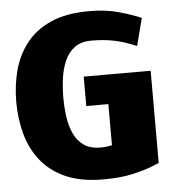

<svg xmlns="http://www.w3.org/2000/svg" viewBox="-50 -723 716 780"><g transform="rotate(-5 307.5 -333.0)"><path d="M297 -413H570V-37Q570 -37 542 -25.5Q514 -14 463 -2Q412 10 341 10Q249 10 186.5 -18Q124 -46 86 -94.5Q48 -143 31.5 -205Q15 -267 15 -334Q15 -402 31.5 -463.5Q48 -525 86 -573Q124 -621 186.5 -648.5Q249 -676 341 -676Q410 -676 463 -661Q516 -646 553 -630L524 -518Q477 -538 435 -547Q393 -556 341 -556Q298 -556 271.5 -536Q245 -516 231 -483Q217 -450 212 -411Q207 -372 207 -334Q207 -297 212 -259Q217 -221 231 -189.5Q245 -158 271.5 -139Q298 -120 341 -120Q353 -120 364.5 -121.5Q376 -123 387 -125V-293H297Z"/></g></svg>

Font: Epunda Sans Black
Style: Regular
Weight: 900
Designer: Simon Atzbach
Foundry: typofactur
Version: Version 2.204; ttfautohint (v1.8.4.7-5d5b)